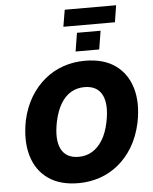

<svg xmlns="http://www.w3.org/2000/svg" viewBox="-66 -1085 918 1150"><g transform="rotate(-5 393.5 -510.0)"><path d="M360 11Q248 11 177 -39.5Q106 -90 80 -180.5Q54 -271 77 -390Q95 -471 132 -531.5Q169 -592 220 -633.5Q271 -675 332 -695.5Q393 -716 460 -716Q572 -716 642.5 -666Q713 -616 739.5 -526.5Q766 -437 742 -318Q724 -236 687 -174.5Q650 -113 599 -71.5Q548 -30 487 -9.5Q426 11 360 11ZM374 -146Q419 -146 455 -167.5Q491 -189 517.5 -231.5Q544 -274 557 -338Q579 -445 549.5 -502Q520 -559 444 -559Q400 -559 364 -538.5Q328 -518 302 -475.5Q276 -433 262 -368Q240 -261 269 -203.5Q298 -146 374 -146ZM350 -930 367 -1031H676L660 -930ZM410 -776 428 -887H570L552 -776Z"/></g></svg>

Font: Nunito Sans 7pt SemiCondensed Black
Style: Italic
Weight: 900
Width: 4
Italic angle: -9°
Designer: Vernon Adams
Foundry: Vernon Adams
Version: Version 3.101;gftools[0.9.27]